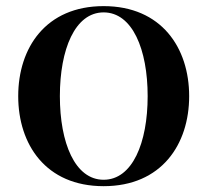

<svg xmlns="http://www.w3.org/2000/svg" viewBox="-20 -612 694 643"><path d="M327 11.5C521 11.5 613.5 -128.5 613.5 -290C613.5 -451.5 521 -591.5 327 -591.5C133 -591.5 41 -451.5 41 -290C41 -128.5 133 11.5 327 11.5ZM180.5 -290C180.5 -446.5 231 -570.5 327 -570.5C423.5 -570.5 474.5 -446.5 474.5 -290C474.5 -133.5 423.5 -10 327 -10C231 -10 180.5 -133.5 180.5 -290Z"/></svg>

Font: Beautique Display
Style: Bold
Weight: 700
Designer: Nhat-Quang Ngo
Version: Version 1.100;Glyphs 3.2.3 (3260)